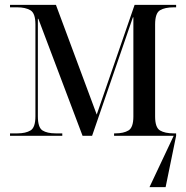

<svg xmlns="http://www.w3.org/2000/svg" viewBox="-20 -556 763 786"><path d="M21 0V-10H51Q85 -10 105 -22Q125 -34 125 -80V-456Q125 -502 104.5 -514Q84 -526 51 -526H21V-536H209L376 -87L531 -536H701V-526H691Q655 -526 635 -514Q615 -502 615 -456V-79Q615 -34 635 -22Q655 -10 691 -10H701V0L658 210H592L691 0H447V-10H452Q486 -10 506 -22Q526 -34 526 -79V-485H524L357 0H318L137 -479H135V-80Q135 -34 154 -22Q173 -10 208 -10H235V0Z"/></svg>

Font: Noto Serif Display SemiCondensed
Style: Regular
Weight: 400
Width: 4
Designer: Monotype Design Team
Foundry: Monotype Imaging Inc.
Version: Version 2.009